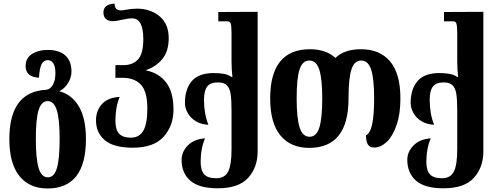

<svg xmlns="http://www.w3.org/2000/svg" viewBox="-20 -828 2797 1088"><path d="M33 -40Q33 -307 239 -319Q265 -321 279.5 -347Q294 -373 294 -414Q294 -449 283 -468Q272 -487 251 -487Q227 -487 215.5 -464Q204 -441 201 -388Q164 -389 144.5 -406Q125 -423 125 -453Q125 -498 160.5 -521.5Q196 -545 251 -545Q316 -545 350.5 -513.5Q385 -482 385 -422Q385 -388 365 -356.5Q345 -325 316 -311Q388 -292 427.5 -224Q467 -156 467 -40Q467 240 249 240Q147 240 90 169.5Q33 99 33 -40ZM318 -40Q318 -151 302 -203Q286 -255 250 -255Q214 -255 198.5 -203.5Q183 -152 183 -40Q183 72 199 124.5Q215 177 251 177Q287 177 302.5 124.5Q318 72 318 -40Z M524 -146Q524 -200 557 -237.5Q590 -275 658 -279Q634 -220 634 -143Q634 -94 654.5 -71Q675 -48 722 -48Q770 -48 792.5 -88Q815 -128 815 -213Q815 -308 779 -347.5Q743 -387 675 -387H634V-459H681Q731 -459 761.5 -490.5Q792 -522 792 -607Q792 -724 729 -724Q706 -724 671 -716Q639 -708 618 -708Q594 -708 580 -721Q566 -734 566 -757Q566 -780 581 -792.5Q596 -805 629 -808Q630 -787 639 -778Q648 -769 666 -769Q674 -769 689 -772Q726 -779 755 -779Q832 -779 884 -736Q936 -693 936 -612Q936 -539 901 -495Q866 -451 808 -431V-429Q881 -414 922 -360Q963 -306 963 -207Q963 -115 907 -53Q851 9 733 9Q624 9 574 -33.5Q524 -76 524 -146Z M1009 78Q1009 32 1044.5 -4Q1080 -40 1142 -44Q1117 14 1117 89Q1117 137 1137 159.5Q1157 182 1205 182Q1254 182 1273 144Q1292 106 1292 18V-198Q1292 -261 1287 -294.5Q1282 -328 1265.5 -344.5Q1249 -361 1215 -361Q1172 -361 1154 -337.5Q1136 -314 1136 -262Q1136 -183 1161 -121Q1119 -123 1089 -141.5Q1059 -160 1043.5 -188Q1028 -216 1028 -245Q1028 -323 1067 -368.5Q1106 -414 1191 -414Q1224 -414 1248.5 -409.5Q1273 -405 1292 -392H1297Q1292 -439 1292 -480V-641Q1292 -683 1287 -695Q1282 -707 1271 -707H1217V-760L1440 -761V30Q1440 120 1386.5 179.5Q1333 239 1214 239Q1107 239 1058 195.5Q1009 152 1009 78Z M1511 -270Q1511 -549 1737 -549Q1826 -549 1881 -500Q1931 -549 2026 -549Q2133 -549 2191 -479.5Q2249 -410 2249 -270Q2249 -183 2227.5 -120Q2206 -57 2172 -24.5Q2138 8 2101 8Q2075 8 2064.5 -9.5Q2054 -27 2054 -61Q2078 -73 2089 -124Q2100 -175 2100 -270Q2100 -383 2083 -434Q2066 -485 2027 -485Q1988 -485 1971.5 -434.5Q1955 -384 1955 -270Q1955 10 1732 10Q1627 10 1569 -60.5Q1511 -131 1511 -270ZM1806 -270Q1806 -383 1789 -434Q1772 -485 1733 -485Q1694 -485 1677.5 -434.5Q1661 -384 1661 -270Q1661 -158 1678 -105.5Q1695 -53 1734 -53Q1773 -53 1789.5 -105Q1806 -157 1806 -270Z M2288 78Q2288 32 2323.5 -4Q2359 -40 2421 -44Q2396 14 2396 89Q2396 137 2416 159.5Q2436 182 2484 182Q2533 182 2552 144Q2571 106 2571 18V-198Q2571 -261 2566 -294.5Q2561 -328 2544.5 -344.5Q2528 -361 2494 -361Q2451 -361 2433 -337.5Q2415 -314 2415 -262Q2415 -183 2440 -121Q2398 -123 2368 -141.5Q2338 -160 2322.5 -188Q2307 -216 2307 -245Q2307 -323 2346 -368.5Q2385 -414 2470 -414Q2503 -414 2527.5 -409.5Q2552 -405 2571 -392H2576Q2571 -439 2571 -480V-641Q2571 -683 2566 -695Q2561 -707 2550 -707H2496V-760L2719 -761V30Q2719 120 2665.5 179.5Q2612 239 2493 239Q2386 239 2337 195.5Q2288 152 2288 78Z"/></svg>

Font: Noto Serif Georgian Bold Cond
Style: Regular
Weight: 700
Width: 3
Designer: Monotype Design team
Foundry: Monotype Imaging Inc.
Version: Version 1.000